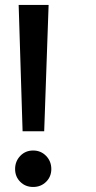

<svg xmlns="http://www.w3.org/2000/svg" viewBox="-20 -747 391 782"><path d="M72 -212.5 56 -727H178L160 -212.5ZM115 14.5Q83.5 14.5 62.5 -6.5Q41.5 -27.5 41.5 -58.5Q41.5 -90 62.5 -112Q83.5 -134 115 -134Q146.5 -134 167.8 -112Q189 -90 189 -58.5Q189 -27.5 167.8 -6.5Q146.5 14.5 115 14.5Z"/></svg>

Font: Expletus Sans SemiBold
Style: Regular
Weight: 600
Version: Version 7.500